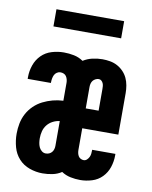

<svg xmlns="http://www.w3.org/2000/svg" viewBox="-82 -769 663 838"><g transform="rotate(10 250.0 -350.0)"><path d="M164 8Q135 8 106.5 -2Q78 -12 58.5 -33.5Q39 -55 31 -84Q23 -113 23 -143Q23 -166 27.5 -189Q32 -212 43 -232.5Q54 -253 71 -269.5Q88 -286 109 -296.5Q130 -307 152.5 -313Q175 -319 199 -320V-400Q199 -407 197 -414.5Q195 -422 191 -428Q187 -434 180 -437Q173 -440 165 -440Q157 -440 149.5 -435Q142 -430 138.5 -422.5Q135 -415 133.5 -406.5Q132 -398 132 -390Q132 -389 132 -388.5Q132 -388 132 -387H29Q29 -389 29 -391Q29 -393 29 -395Q29 -422 38 -448Q47 -474 66 -493Q85 -512 111.5 -520Q138 -528 165 -528Q188 -528 210 -523.5Q232 -519 251 -506Q270 -518 292 -523Q314 -528 336 -528Q353 -528 370 -525Q387 -522 402 -514Q417 -506 429 -493.5Q441 -481 448 -466Q455 -451 458 -434Q461 -417 461 -400V-216H301V-120Q301 -113 302.5 -106Q304 -99 307.5 -93Q311 -87 317.5 -83.5Q324 -80 331 -80Q339 -80 345 -85.5Q351 -91 354.5 -98Q358 -105 359 -113Q360 -121 360 -129Q360 -129 360 -130Q360 -131 360 -131H463Q463 -130 463 -128Q463 -126 463 -124Q463 -97 454.5 -71.5Q446 -46 427.5 -27Q409 -8 383 0Q357 8 331 8Q309 8 287.5 3.5Q266 -1 248 -13Q230 -1 208 3.5Q186 8 164 8ZM358 -304V-400Q358 -406 357.5 -412.5Q357 -419 354.5 -425Q352 -431 347 -435.5Q342 -440 335 -440Q328 -440 321 -436.5Q314 -433 309.5 -427.5Q305 -422 303 -414.5Q301 -407 301 -400V-304ZM163 -80Q171 -80 178 -83Q185 -86 190 -92Q195 -98 197 -105.5Q199 -113 199 -120V-230Q183 -228 168.5 -220.5Q154 -213 144 -200.5Q134 -188 130 -172.5Q126 -157 126 -141Q126 -131 127.5 -121Q129 -111 133 -102Q137 -93 145 -86.5Q153 -80 163 -80ZM100 -632V-708H400V-632Z"/></g></svg>

Font: Iosevka SS04
Style: Bold
Weight: 700
Monospace: yes
Designer: Belleve Invis
Foundry: Belleve Invis
Version: Version 19.0.0; ttfautohint (v1.8.4)